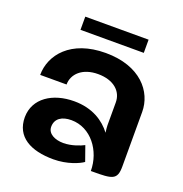

<svg xmlns="http://www.w3.org/2000/svg" viewBox="-119 -742 813 855"><g transform="rotate(20 287.5 -315.0)"><path d="M141.7 -637.5V-575H441.7V-637.5ZM403.3 -182.5C369.2 -227.5 312.5 -266.7 225 -266.7C123.3 -266.7 42.5 -215 41.7 -125C41.7 -31.7 117.5 8.3 225 8.3C290.8 8.3 344.2 -15.8 362.5 -29.2L337.5 -100C320 -90.8 280.8 -75 241.7 -75C202.5 -75 166.7 -91.7 166.7 -125C166.7 -164.2 197.5 -183.3 241.7 -183.3C335 -183.3 400 -95 400 0H408.3C501.7 0 525 -2.5 525 -66.7V-325C525 -420.8 448.3 -516.7 283.3 -516.7C118.3 -516.7 41.7 -420 41.7 -325H166.7C166.7 -375 209.2 -416.7 283.3 -416.7C357.5 -416.7 400 -377.5 400 -325V-216.7C400 -206.7 401.7 -194.2 403.3 -182.5Z"/></g></svg>

Font: BoonHome
Style: Bold
Weight: 700
Designer: Sungsit Sawaiwan
Foundry: Sungsit Sawaiwan
Version: Version 0.2